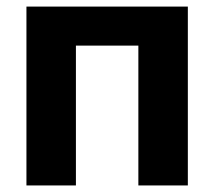

<svg xmlns="http://www.w3.org/2000/svg" viewBox="-20 -566 654 586"><path d="M553.3 -545.9V0H402.3V-426.8H211.7V0H60.7V-545.9Z"/></svg>

Font: Inter
Style: Regular
Weight: 400
Designer: Rasmus Andersson
Foundry: rsms
Version: Version 4.000;git-8c9346024